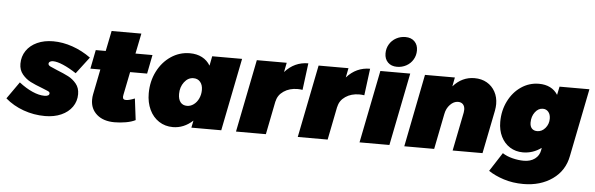

<svg xmlns="http://www.w3.org/2000/svg" viewBox="-81 -1026 4466 1440"><g transform="rotate(5 2152.0 -306.5)"><path d="M-23 -98 67 -226Q118 -186 168 -164Q218 -142 259 -142Q296 -142 296 -164Q296 -173 282.5 -179.5Q269 -186 235 -199Q184 -218 148.5 -236Q113 -254 86 -286.5Q59 -319 59 -366Q59 -421 88 -464Q117 -507 169.5 -531Q222 -555 290 -555Q362 -555 435.5 -529.5Q509 -504 574 -457L478 -331Q425 -366 378.5 -386Q332 -406 301 -406Q287 -406 278 -400Q269 -394 269 -384Q269 -373 284.5 -365Q300 -357 337 -342Q388 -322 423 -304Q458 -286 484 -254.5Q510 -223 510 -176Q510 -122 480.5 -80Q451 -38 398 -14.5Q345 9 276 9Q192 9 114 -19Q36 -47 -23 -98Z M849 -201Q847 -189 847 -186Q847 -162 873 -164Q895 -164 937 -181L957 -20Q928 -5 885 2.5Q842 10 800 10Q716 10 667 -32.5Q618 -75 618 -144Q618 -166 622 -185L660 -375H585L613 -517H688L719 -670H943L912 -517H1040L1012 -375H884Z M1037 -229Q1037 -319 1074.5 -393.5Q1112 -468 1176.5 -511.5Q1241 -555 1319 -555Q1371 -555 1410.5 -534.5Q1450 -514 1473 -475L1487 -547H1712L1603 0H1378L1389 -54Q1321 8 1239 8Q1180 8 1134 -22Q1088 -52 1062.5 -106Q1037 -160 1037 -229ZM1432 -288Q1432 -326 1413 -348.5Q1394 -371 1362 -371Q1321 -371 1292.5 -333.5Q1264 -296 1264 -244Q1264 -204 1281.5 -182Q1299 -160 1331 -160Q1358 -160 1381.5 -177.5Q1405 -195 1418.5 -224.5Q1432 -254 1432 -288Z M2210 -557 2184 -355Q2164 -358 2147 -358Q2086 -358 2042.5 -328.5Q1999 -299 1990 -252H1989L1939 0H1714L1823 -547H2048L2034 -476Q2106 -557 2210 -557Z M2675 -557 2649 -355Q2629 -358 2612 -358Q2551 -358 2507.5 -328.5Q2464 -299 2455 -252H2454L2404 0H2179L2288 -547H2513L2499 -476Q2571 -557 2675 -557Z M3013 -724Q3013 -686 2994.5 -655Q2976 -624 2944 -606.5Q2912 -589 2874 -589Q2831 -589 2805.5 -614.5Q2780 -640 2780 -682Q2780 -720 2798.5 -751Q2817 -782 2849 -799.5Q2881 -817 2919 -817Q2962 -817 2987.5 -791.5Q3013 -766 3013 -724ZM2978 -547 2869 0H2644L2753 -547Z M3640 -375Q3640 -353 3635 -325L3570 0H3345L3403 -291Q3405 -305 3405 -312Q3405 -338 3391.5 -352.5Q3378 -367 3354 -367Q3322 -367 3294.5 -338.5Q3267 -310 3259 -267L3206 0H2981L3089 -547H3314L3301 -479Q3368 -555 3462 -555Q3515 -555 3555 -532Q3595 -509 3617.5 -468Q3640 -427 3640 -375Z M3631 128 3722 -13Q3754 8 3798 19Q3842 30 3883 30Q3933 30 3966 5.5Q3999 -19 4006 -60L4009 -78Q3946 -32 3871 -32Q3816 -32 3773 -59Q3730 -86 3706 -134.5Q3682 -183 3682 -245Q3682 -331 3717.5 -402Q3753 -473 3813.5 -514Q3874 -555 3947 -555Q3995 -555 4031 -537Q4067 -519 4089 -484L4102 -547H4327L4225 -36Q4204 76 4113.5 140Q4023 204 3894 204Q3814 204 3746 182Q3678 160 3631 128ZM4050 -301Q4050 -333 4034 -352Q4018 -371 3992 -371Q3958 -371 3933.5 -338.5Q3909 -306 3909 -260Q3909 -231 3923.5 -215.5Q3938 -200 3964 -200Q3999 -200 4024.5 -230Q4050 -260 4050 -301Z"/></g></svg>

Font: TypoPRO Montserrat
Style: Italic
Weight: 900
Italic angle: -11.3°
Designer: Julieta Ulanovsky
Foundry: Julieta Ulanovsky
Version: Version 6.001